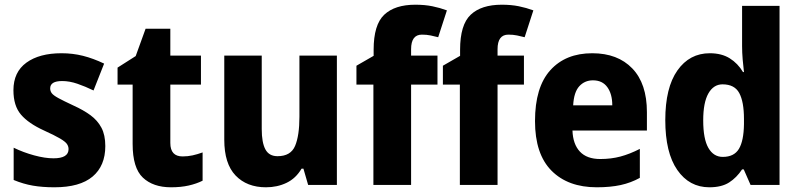

<svg xmlns="http://www.w3.org/2000/svg" viewBox="-20 -785 3395 815"><path d="M427 -165Q427 -81 373 -35.5Q319 10 211 10Q160 10 119.5 3Q79 -4 38 -21V-158Q79 -138 125 -125.5Q171 -113 207 -113Q271 -113 271 -152Q271 -164 264 -174Q257 -184 235 -197Q213 -210 167 -231Q101 -261 69 -298.5Q37 -336 37 -402Q37 -479 92 -519Q147 -559 241 -559Q289 -559 332.5 -548Q376 -537 422 -515L377 -401Q342 -418 308.5 -429.5Q275 -441 244 -441Q193 -441 193 -410Q193 -398 200 -389Q207 -380 228 -368.5Q249 -357 292 -337Q334 -318 364 -296Q394 -274 410.5 -243Q427 -212 427 -165Z M755 -121Q777 -121 797.5 -125.5Q818 -130 840 -138V-18Q814 -5 781 2.5Q748 10 706 10Q630 10 586.5 -31Q543 -72 543 -174V-426H479V-498L556 -547L598 -663H703V-549H833V-426H703V-178Q703 -121 755 -121Z M1410 -549V0H1288L1268 -69H1260Q1236 -28 1196.5 -9Q1157 10 1109 10Q1028 10 980 -40Q932 -90 932 -192V-549H1091V-237Q1091 -180 1106.5 -151Q1122 -122 1158 -122Q1214 -122 1232.5 -165.5Q1251 -209 1251 -290V-549Z M1837 -426H1725V0H1565V-426H1493V-506L1566 -548V-574Q1566 -680 1611 -722.5Q1656 -765 1743 -765Q1783 -765 1815 -758.5Q1847 -752 1877 -741L1840 -627Q1825 -631 1808 -634.5Q1791 -638 1771 -638Q1725 -638 1725 -576V-549H1837Z M2204 -426H2092V0H1932V-426H1860V-506L1933 -548V-574Q1933 -680 1978 -722.5Q2023 -765 2110 -765Q2150 -765 2182 -758.5Q2214 -752 2244 -741L2207 -627Q2192 -631 2175 -634.5Q2158 -638 2138 -638Q2092 -638 2092 -576V-549H2204Z M2494 -559Q2602 -559 2664 -494.5Q2726 -430 2726 -309V-231H2410Q2412 -173 2441.5 -141.5Q2471 -110 2528 -110Q2574 -110 2613.5 -120.5Q2653 -131 2696 -153V-30Q2658 -9 2614.5 0.5Q2571 10 2513 10Q2391 10 2321 -60.5Q2251 -131 2251 -271Q2251 -415 2316 -487Q2381 -559 2494 -559ZM2497 -444Q2462 -444 2439 -419Q2416 -394 2413 -338H2579Q2579 -386 2558 -415Q2537 -444 2497 -444Z M2991 10Q2906 10 2855 -63.5Q2804 -137 2804 -275Q2804 -413 2855.5 -486Q2907 -559 2993 -559Q3043 -559 3077.5 -537.5Q3112 -516 3134 -479H3138Q3135 -503 3132.5 -532.5Q3130 -562 3130 -590V-760H3289V0H3166L3137 -66H3130Q3107 -31 3075 -10.5Q3043 10 2991 10ZM3048 -119Q3096 -119 3116.5 -153Q3137 -187 3138 -258V-280Q3138 -353 3118 -390Q3098 -427 3047 -427Q3009 -427 2987 -388.5Q2965 -350 2965 -274Q2965 -195 2987 -157Q3009 -119 3048 -119Z"/></svg>

Font: Noto Sans Telugu SemiCondensed ExtraBold
Style: Regular
Weight: 800
Width: 4
Designer: Jelle Bosma - Monotype Design Team
Foundry: Monotype Imaging Inc.
Version: Version 2.005; ttfautohint (v1.8.4.7-5d5b)